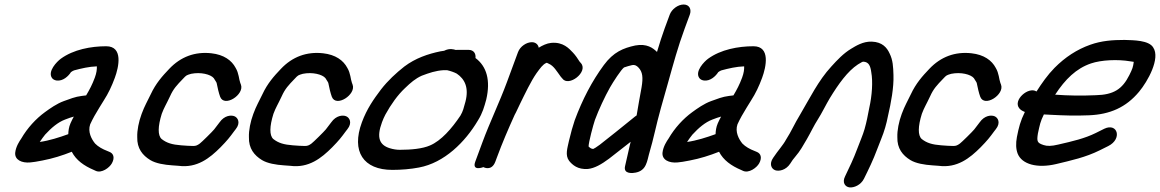

<svg xmlns="http://www.w3.org/2000/svg" viewBox="-20 -726 5141 851"><path d="M47.5 -50C44 -17.7 76.2 -2.4 114.6 -6.1C125.8 -6.9 144.6 -9.9 167.6 -14.5C214.5 -23.5 256.3 -36.8 298.1 -53.4C317.3 -16 352.2 8.9 396 27.4L404.2 31.2C429.6 43.1 465 18 476.1 -2.5C489.7 -27.5 483 -45.9 465 -52.9L456.2 -56.6C434 -65 415.2 -75.8 401.6 -89.6C385.4 -109.4 368.2 -141.7 379.7 -175C391.4 -200.5 404.1 -222.7 420.3 -248.9L439.9 -280.6C460.4 -312.4 475.2 -343.9 488.9 -381C506.6 -428.9 527 -521 450.7 -521C383.5 -521 305.8 -506.7 249.5 -465.7C232.2 -453.1 189.7 -409.3 210.6 -380.1C215.1 -373.9 222.5 -370.4 230.7 -369.2C259.2 -365.2 283.7 -389.1 294.5 -406.3C301 -410.7 304 -412.7 308.7 -414.2C340.5 -422.7 374.6 -430.8 409.3 -431.9C409.9 -418.5 407.9 -402.6 400.3 -382C388.5 -350.3 377.2 -329.2 361.8 -303.2C355.3 -302.4 348.7 -301.6 342.1 -300.8C313.2 -297.4 287.8 -286.9 263.3 -278.1C231.8 -266.8 201.5 -245.2 178.9 -228.7C139 -199.5 101.8 -159.3 74 -111.5C66.8 -101.2 50.4 -76.6 47.5 -50ZM307.2 -209.3C302.7 -201 297.5 -191 292.5 -179.6C285 -162.3 283.2 -146.3 282.6 -131.4C244.5 -117.5 197.7 -102.5 156.3 -96.8C163.4 -107.2 172.4 -120.6 180 -129.4C206.9 -158.7 236.7 -184.3 268.4 -196.1C284.7 -202.2 294.3 -206 307.2 -209.3Z M1047.8 -351 1044.8 -359C1038.9 -374.4 1039.1 -400.8 1024.4 -425.2C1006.8 -458.6 972 -483.8 916.8 -489.9C844.6 -497.8 781.1 -474.9 729.8 -420.5C699.4 -388.6 670.6 -356.6 647.8 -307.5C632.1 -274.3 621.6 -258.6 607.7 -221C594.9 -186.4 587.3 -148.2 588.3 -118.3C586.8 -67.8 612.1 -37.4 646 -16.6C670.5 -1.6 708.4 4.5 743.7 6.9L771.2 8.9C853.2 19.9 909.6 -25.2 957.2 -72.9C987 -103.3 997.2 -116.3 1017.6 -144.1L1024.8 -153.4C1047.1 -181.3 1034.8 -204.3 1019.3 -210.7C1004.7 -216.8 974.9 -214.9 953.1 -183.7C944.3 -172.3 939.4 -165.9 929.1 -152.3C921.3 -142.6 874.1 -96 865.5 -89.7C854.8 -81.9 848.7 -79 836.2 -79C827.4 -79 819.4 -79.3 811.4 -79.9L783 -81.9C743.3 -84.9 718.7 -92.1 696.2 -110C678.8 -125.9 679.4 -165.4 697 -221.7C707.8 -250.6 715.7 -261.1 733.4 -298.8C748.6 -332.9 763.9 -348.5 790.9 -376.6C806.5 -393.4 806.4 -392.6 827.3 -398.9C870.1 -407.5 913.7 -396.3 927.4 -379.7L937.7 -363.3C940 -359.7 940.4 -358 940.6 -356.3C944 -338.5 949.9 -312.6 955.8 -297C974.4 -248.3 1064.5 -307.1 1047.8 -351Z M1542.8 -351 1539.8 -359C1533.9 -374.4 1534.1 -400.8 1519.4 -425.2C1501.8 -458.6 1467 -483.8 1411.8 -489.9C1339.6 -497.8 1276.1 -474.9 1224.8 -420.5C1194.4 -388.6 1165.6 -356.6 1142.8 -307.5C1127.1 -274.3 1116.6 -258.6 1102.7 -221C1089.9 -186.4 1082.3 -148.2 1083.3 -118.3C1081.8 -67.8 1107.1 -37.4 1141 -16.6C1165.5 -1.6 1203.4 4.5 1238.7 6.9L1266.2 8.9C1348.2 19.9 1404.6 -25.2 1452.2 -72.9C1482 -103.3 1492.2 -116.3 1512.6 -144.1L1519.8 -153.4C1542.1 -181.3 1529.8 -204.3 1514.3 -210.7C1499.7 -216.8 1469.9 -214.9 1448.1 -183.7C1439.3 -172.3 1434.4 -165.9 1424.1 -152.3C1416.3 -142.6 1369.1 -96 1360.5 -89.7C1349.8 -81.9 1343.7 -79 1331.2 -79C1322.4 -79 1314.4 -79.3 1306.4 -79.9L1278 -81.9C1238.3 -84.9 1213.7 -92.1 1191.2 -110C1173.8 -125.9 1174.4 -165.4 1192 -221.7C1202.8 -250.6 1210.7 -261.1 1228.4 -298.8C1243.6 -332.9 1258.9 -348.5 1285.9 -376.6C1301.5 -393.4 1301.4 -392.6 1322.3 -398.9C1365.1 -407.5 1408.7 -396.3 1422.4 -379.7L1432.7 -363.3C1435 -359.7 1435.4 -358 1435.6 -356.3C1439 -338.5 1444.9 -312.6 1450.8 -297C1469.4 -248.3 1559.5 -307.1 1542.8 -351Z M1961.2 -415C1977.1 -411.4 1993.6 -405.6 2004.6 -399.6C2039.8 -375.7 2059.1 -337.8 2043 -275.4C2035.3 -247.5 2032.6 -233.7 2020.6 -213.3C1982 -155.7 1935.2 -102.1 1885.6 -81.2C1853.1 -66.9 1802.9 -62 1751.9 -62C1738 -62 1722.8 -64.3 1707.3 -69.1C1662.1 -83.5 1647.7 -115.4 1673.2 -184.5C1677.8 -196.9 1683.1 -208.6 1688.5 -218.8C1712.8 -263.1 1742.9 -305.3 1774.5 -334.9C1800.8 -360.3 1821.3 -377.8 1849.2 -390.4C1883.8 -403.4 1910.1 -412.5 1946.3 -415ZM2056.7 -505H2006.7C2004.1 -505 2005 -505.1 1999.8 -504.6C1991.3 -507.1 1973 -513.5 1948.5 -501C1944.1 -500.5 1938.1 -499.6 1932.2 -498.5C1877.4 -487.2 1821.2 -468.2 1772 -431C1735.4 -402.1 1699.7 -369.4 1668.5 -329.2C1635.8 -285.9 1606.1 -243.7 1584 -184C1536.2 -54.6 1590.2 27 1719 27C1758.8 27 1800.5 23.5 1836.9 16.5C1949.3 -4.4 2041.8 -96.3 2098.4 -192.2C2119.1 -225.3 2126.5 -253.2 2135.2 -284.9C2155 -370 2137.1 -431.8 2087.5 -468.8C2089.8 -488.5 2079.7 -505 2056.7 -505Z M2118.5 -96 2086.7 -10C2070 35.2 2122.5 14.7 2122.5 14.7C2122.5 14.7 2158.9 35.4 2175.7 -10L2182.4 -28C2206.2 -92.5 2232 -152.4 2261.1 -216.9L2266.9 -227.9C2273.8 -240.7 2278.1 -252.8 2285.3 -266.5C2307.4 -311.3 2332.9 -365.6 2358.1 -401.7C2374.4 -423.6 2385.2 -440.2 2401.6 -447.2C2402.1 -447.3 2403.1 -447.4 2404.1 -447.6C2404.1 -447.6 2409.1 -444.9 2412.5 -443.5C2434.5 -434.2 2447.7 -410 2465.2 -386.4C2465.3 -386.2 2465.7 -385.8 2465.9 -385.5L2472.3 -378.2C2499.9 -339 2587.7 -406.6 2555.5 -445.4L2549.1 -452.7C2541.5 -464.7 2531 -480.9 2519.3 -493C2502.8 -510.2 2476.6 -541.1 2422.7 -535.9C2403.5 -534 2384.1 -524.6 2367.7 -514.5C2366.1 -527 2355.4 -539 2337.3 -539C2314.3 -539 2285.7 -521 2276 -495L2226.5 -361C2193.9 -272.8 2151.1 -184.2 2118.5 -96Z M2801.7 -214.4C2800.9 -213.8 2796.2 -210.7 2794.5 -209.4L2776 -194.4C2742.2 -167.1 2675.7 -113.1 2638 -84.2C2623.6 -73.4 2613.1 -67.3 2609.5 -65.9C2602 -65.9 2595.6 -69.5 2588.7 -76.9C2589.4 -97.5 2609 -171.1 2616.9 -194.4C2633.8 -240 2660.9 -297.9 2683.6 -338.2C2698 -363.5 2733.1 -417.7 2745.9 -427.1C2758.3 -431.3 2770.9 -435.1 2782.3 -437.6C2793.2 -439.6 2801.9 -435.3 2810.3 -426.2C2828.2 -407 2831.1 -382.9 2823.5 -338.3C2815.3 -294.5 2809 -257.5 2801.7 -214.4ZM2948.4 -661 2925.9 -600C2914.7 -569.7 2903.4 -533.7 2892 -495.8C2874.3 -513.2 2847.2 -534 2795.6 -524.4C2742.4 -512.8 2699.3 -495.7 2656.4 -437.6C2604 -366.5 2561.5 -285.3 2527.2 -192.6C2518.5 -167 2510.5 -138.3 2501.7 -101.4C2495.1 -69.4 2483.8 -38.6 2502.4 -13.2C2516.8 4.6 2540.4 26.2 2585.8 22.9C2615.2 19.8 2645.4 2.7 2679.5 -22.7C2706.2 -43.2 2742 -71 2775.3 -97.6L2771.4 -81.6C2761.6 -36.6 2757.3 -19.9 2750.4 10.5C2741.9 47.8 2786.9 41.3 2798.1 38.9C2807.8 36.9 2830.3 31.1 2842 5.5C2850.1 -11.6 2853.1 -30.8 2856.2 -41.3C2879.2 -119 2886.4 -165.5 2909.3 -247.2L2941.5 -361.2C2964.8 -443.9 2984.4 -517.6 3014.9 -600L3037.4 -661C3045.9 -684 3036.1 -706 3010.1 -706C2985.3 -706 2957.6 -685.8 2948.4 -661Z M2916.5 -50C2913 -17.7 2945.2 -2.4 2983.6 -6.1C2994.8 -6.9 3013.6 -9.9 3036.6 -14.5C3083.5 -23.5 3125.3 -36.8 3167.1 -53.4C3186.3 -16 3221.2 8.9 3265 27.4L3273.2 31.2C3298.6 43.1 3334 18 3345.1 -2.5C3358.7 -27.5 3352 -45.9 3334 -52.9L3325.2 -56.6C3303 -65 3284.2 -75.8 3270.6 -89.6C3254.4 -109.4 3237.2 -141.7 3248.7 -175C3260.4 -200.5 3273.1 -222.7 3289.3 -248.9L3308.9 -280.6C3329.4 -312.4 3344.2 -343.9 3357.9 -381C3375.6 -428.9 3396 -521 3319.7 -521C3252.5 -521 3174.8 -506.7 3118.5 -465.7C3101.2 -453.1 3058.7 -409.3 3079.6 -380.1C3084.1 -373.9 3091.5 -370.4 3099.7 -369.2C3128.2 -365.2 3152.7 -389.1 3163.5 -406.3C3170 -410.7 3173 -412.7 3177.7 -414.2C3209.5 -422.7 3243.6 -430.8 3278.3 -431.9C3278.9 -418.5 3276.9 -402.6 3269.3 -382C3257.5 -350.3 3246.2 -329.2 3230.8 -303.2C3224.3 -302.4 3217.7 -301.6 3211.1 -300.8C3182.2 -297.4 3156.8 -286.9 3132.3 -278.1C3100.8 -266.8 3070.5 -245.2 3047.9 -228.7C3008 -199.5 2970.8 -159.3 2943 -111.5C2935.8 -101.2 2919.4 -76.6 2916.5 -50ZM3176.2 -209.3C3171.7 -201 3166.5 -191 3161.5 -179.6C3154 -162.3 3152.2 -146.3 3151.6 -131.4C3113.5 -117.5 3066.7 -102.5 3025.3 -96.8C3032.4 -107.2 3041.4 -120.6 3049 -129.4C3075.9 -158.7 3105.7 -184.3 3137.4 -196.1C3153.7 -202.2 3163.3 -206 3176.2 -209.3Z M3482.4 -0.5C3490.4 -13.5 3496 -21.3 3505.1 -31.8C3526.3 -56.2 3540.3 -81.8 3556.6 -109.9C3574.7 -141.3 3587.7 -170 3604.7 -196.3C3621.4 -222.1 3642.7 -265.6 3657.6 -290.2C3696.3 -353.8 3736.9 -410.5 3782.6 -440.5C3799.2 -450.4 3802.7 -452.9 3807.6 -452.6C3830.6 -450.9 3838 -434.3 3841.8 -405.3C3849.2 -365.2 3845.5 -303.6 3832.7 -247.1C3825.4 -210.3 3822 -189.1 3812 -153.8C3804.9 -128.5 3789.9 -94.4 3779 -65C3763.8 -23.8 3744 17.6 3725.4 56.1C3712 83.2 3725.8 102.2 3745.2 104.5C3764.4 106.8 3795.3 94.6 3809.4 66.1C3829.2 26.1 3850.1 -16.5 3867.7 -64C3873 -78.3 3878.8 -93.2 3885.3 -109C3900 -144.8 3909.4 -178.9 3915.3 -209.9C3929.6 -271.3 3942 -338.3 3940.1 -393.4C3938.9 -430.1 3937.8 -459.2 3922.9 -489.2C3911.2 -514.8 3890.8 -539.7 3844.2 -541.5C3805.2 -543 3773 -522.3 3752.1 -509.7C3718.4 -489.4 3690.9 -460.2 3664.5 -431C3607.4 -369.4 3568.4 -289.1 3526.2 -217.8C3502 -178.5 3486 -141 3465.6 -109.9C3465.2 -109.2 3464.4 -108 3463.9 -107.1C3450.6 -82.2 3428.6 -59.3 3407.1 -26.8C3388 0.4 3399.1 22.7 3416.1 28.6C3432.2 34.1 3463.2 28.7 3482.4 -0.5Z M4416.8 -351 4413.8 -359C4407.9 -374.4 4408.1 -400.8 4393.4 -425.2C4375.8 -458.6 4341 -483.8 4285.8 -489.9C4213.6 -497.8 4150.1 -474.9 4098.8 -420.5C4068.4 -388.6 4039.6 -356.6 4016.8 -307.5C4001.1 -274.3 3990.6 -258.6 3976.7 -221C3963.9 -186.4 3956.3 -148.2 3957.3 -118.3C3955.8 -67.8 3981.1 -37.4 4015 -16.6C4039.5 -1.6 4077.4 4.5 4112.7 6.9L4140.2 8.9C4222.2 19.9 4278.6 -25.2 4326.2 -72.9C4356 -103.3 4366.2 -116.3 4386.6 -144.1L4393.8 -153.4C4416.1 -181.3 4403.8 -204.3 4388.3 -210.7C4373.7 -216.8 4343.9 -214.9 4322.1 -183.7C4313.3 -172.3 4308.4 -165.9 4298.1 -152.3C4290.3 -142.6 4243.1 -96 4234.5 -89.7C4223.8 -81.9 4217.7 -79 4205.2 -79C4196.4 -79 4188.4 -79.3 4180.4 -79.9L4152 -81.9C4112.3 -84.9 4087.7 -92.1 4065.2 -110C4047.8 -125.9 4048.4 -165.4 4066 -221.7C4076.8 -250.6 4084.7 -261.1 4102.4 -298.8C4117.6 -332.9 4132.9 -348.5 4159.9 -376.6C4175.5 -393.4 4175.4 -392.6 4196.3 -398.9C4239.1 -407.5 4282.7 -396.3 4296.4 -379.7L4306.7 -363.3C4309 -359.7 4309.4 -358 4309.6 -356.3C4313 -338.5 4318.9 -312.6 4324.8 -297C4343.4 -248.3 4433.5 -307.1 4416.8 -351Z M4656.7 -306.4C4701.6 -375.1 4750.2 -422.5 4815.1 -444.7C4861.3 -460.6 4934.9 -463.6 4989.5 -454.2C4997.7 -453.2 5000.9 -452.8 5005.2 -451.9C5001.8 -428.1 4999.9 -422.1 4985.6 -393.2C4954.3 -330.6 4916 -305.9 4836.5 -304C4773.7 -301.2 4714.1 -302.1 4656.7 -306.4ZM4606.7 -218.8C4615.1 -218.1 4629.2 -217.4 4641.3 -217C4695.7 -214.2 4746.1 -212.4 4806.6 -215C4899.7 -218.8 4970.8 -249.9 5028.8 -319.5C5066.7 -364.9 5124.2 -467 5091.3 -515.7C5072.2 -547.5 5005.3 -547.8 4964.4 -549C4910.7 -549 4862.3 -545.5 4812.1 -527.6C4753.3 -506.7 4701.3 -472.9 4653.9 -425.1C4622.8 -393.4 4598 -357.8 4574.1 -320.5C4538.4 -344 4468 -281.8 4497.9 -245.8C4503.4 -239.1 4510 -234.8 4522.5 -229.7C4502.4 -189 4495.8 -161.6 4487.2 -118.6C4481.9 -90 4482.7 -65.4 4490.7 -44.8C4509.6 2.5 4577.6 20.9 4660.9 1.2C4728.8 -15.2 4790.9 -28.4 4854.1 -59.7L4892.2 -78.7C4955.5 -110.3 4933.4 -183.2 4874.8 -155.5L4836.5 -136.4C4787.5 -112.3 4735.7 -100.2 4670.2 -85.2C4640.8 -77.9 4620.6 -77.9 4605.8 -83C4577.1 -92.3 4574.7 -98.9 4580.3 -134.4C4588.9 -173.6 4590.7 -186.3 4606.7 -218.8Z"/></svg>

Font: Just Breathe
Style: BdObl7
Weight: 400
Foundry: Cannot Into Space Fonts
Version: Version 0.72